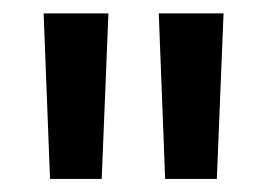

<svg xmlns="http://www.w3.org/2000/svg" viewBox="-20 -682 398 286"><path d="M131.5 -415.5H54.5L45 -662H141.5ZM303 -415.5H226L216.5 -662H313Z"/></svg>

Font: Anek Latin Medium Medium
Style: Regular
Weight: 500
Version: Version 1.003